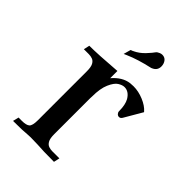

<svg xmlns="http://www.w3.org/2000/svg" viewBox="-181 -668 745 745"><g transform="rotate(45 191.5 -295.5)"><path d="M256.8 0.5Q192.9 0.5 164.6 -2Q147.9 -2.9 126.5 -2.9Q118.7 -2.9 113.3 -2.4Q86.4 0.5 32.2 0.5L38.1 -23.9H57.1Q79.6 -23.9 89.1 -31.7Q98.6 -39.6 98.6 -69.3V-338.4Q98.6 -361.8 92.5 -372.8Q86.4 -383.8 76.9 -387.2Q67.4 -390.6 57.1 -390.6H29.8L35.2 -415Q82 -415 181.6 -422.9V-383.3Q212.4 -419.4 250 -424.3Q259.3 -425.3 268.1 -425.3Q295.4 -425.3 323.5 -413.6Q351.6 -401.9 366.7 -384.3Q366.7 -383.3 367.7 -382.8L324.7 -309.1Q319.8 -300.8 312 -300.8Q305.7 -300.8 301 -305.9Q296.4 -311 296.4 -317.4Q296.4 -352.1 285.2 -372.1Q269.5 -398.4 245.6 -398.4Q233.9 -398.4 219.7 -389.6Q205.6 -380.9 193.8 -354Q182.1 -327.1 182.1 -283.2Q182.1 -277.8 181.6 -273.4V-76.2Q181.6 -52.2 188 -41.3Q194.3 -30.3 203.9 -27.1Q213.4 -23.9 223.1 -23.9H262.2ZM151.9 -486.8 160.2 -516.6Q166 -519 166.5 -519.3Q167 -519.5 168 -519.5Q193.4 -531.2 211.7 -551Q230 -570.8 234.9 -578.6Q235.8 -579.1 235.8 -579.6Q238.8 -584 249 -588.4Q254.9 -590.8 260.3 -590.8Q280.8 -590.8 288.1 -568.8Q290 -562.5 290 -556.2Q290 -534.7 270.5 -525.9L266.1 -523.9Q206.1 -510.7 164.1 -492.2Z"/></g></svg>

Font: Quaaykop
Style: Regular
Weight: 400
Designer: Tup Wanders
Foundry: Free font, DO NOT SELL
Version: Version 1.00;July 31, 2023;FontCreator 11.5.0.2430 64-bit